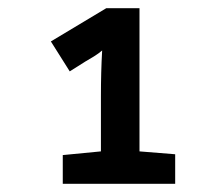

<svg xmlns="http://www.w3.org/2000/svg" viewBox="-20 -863 540 468"><path d="M407 -487 320 -494V-843H239L104 -762L150 -689L188 -713Q197 -718 209 -725.5Q221 -733 229 -740Q226 -688 226 -629V-494L133 -485V-415H407Z"/></svg>

Font: Noto Sans Mono Condensed Extra
Style: Regular
Weight: 800
Width: 3
Designer: Monotype Design Team
Foundry: Monotype Imaging Inc.
Version: Version 1.900